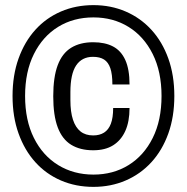

<svg xmlns="http://www.w3.org/2000/svg" viewBox="-20 -718 730 750"><path d="M345 12Q276 12 218 -13Q160 -38 118 -84.5Q76 -131 52.5 -196.5Q29 -262 29 -343Q29 -424 52.5 -489.5Q76 -555 118 -601.5Q160 -648 218 -673Q276 -698 345 -698Q413 -698 471 -673Q529 -648 571.5 -601.5Q614 -555 637.5 -489.5Q661 -424 661 -343Q661 -262 637.5 -196.5Q614 -131 571.5 -84.5Q529 -38 471 -13Q413 12 345 12ZM344 -131Q293 -131 258 -152.5Q223 -174 205.5 -220.5Q188 -267 188 -342Q188 -417 205.5 -463.5Q223 -510 258 -531.5Q293 -553 344 -553Q390 -553 421.5 -536.5Q453 -520 469.5 -483.5Q486 -447 486 -388H419Q419 -428 411 -451.5Q403 -475 386.5 -485.5Q370 -496 343 -496Q300 -496 277.5 -462.5Q255 -429 255 -358V-327Q255 -281 265 -250.5Q275 -220 294.5 -204.5Q314 -189 344 -189Q369 -189 386.5 -200Q404 -211 413 -234.5Q422 -258 422 -296H486Q486 -243 469.5 -206.5Q453 -170 422 -150.5Q391 -131 344 -131ZM345 -36Q422 -36 482 -73Q542 -110 576.5 -179Q611 -248 611 -343Q611 -438 576.5 -507Q542 -576 482 -613Q422 -650 345 -650Q267 -650 207 -613Q147 -576 112.5 -507Q78 -438 78 -343Q78 -248 112.5 -179Q147 -110 207.5 -73Q268 -36 345 -36Z"/></svg>

Font: Archivo SemiCondensed Medium
Style: Regular
Weight: 500
Width: 4
Designer: Hector Gatti
Foundry: Omnibus-Type
Version: Version 2.001